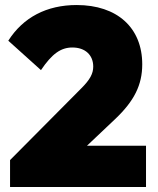

<svg xmlns="http://www.w3.org/2000/svg" viewBox="-20 -744 627 764"><path d="M304 -393 20 -107V0H561V-164H326L438 -270C514 -342 546 -406 546 -488C546 -634 446 -724 285 -724C166 -724 72 -675 13 -582L143 -465C187 -530 222 -555 268 -555C319 -555 351 -525 351 -479C351 -451 338 -427 304 -393Z"/></svg>

Font: MV Cash Black
Style: Regular
Weight: 900
Designer: Rodrigo Fuenzalida
Foundry: fragTYPE
Version: Version 1.100;Glyphs 3.1.2 (3151)